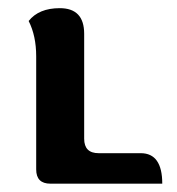

<svg xmlns="http://www.w3.org/2000/svg" viewBox="-20 -441 424 461"><path d="M216.8 -73.2H317.9Q369.6 -73.2 369.6 0H101.1Q66.9 0 66.9 -34.2V-305.7Q66.9 -355 48.8 -390.6Q73.2 -421.4 123.5 -421.4Q182.1 -421.4 182.1 -359.9V-107.9Q182.1 -73.2 216.8 -73.2Z"/></svg>

Font: Bainsley
Style: Bold
Weight: 700
Designer: Paul James MIller
Foundry: High-Logic / Made with FontCreator
Version: Version 1.411;March 28, 2021;FontCreator 13.0.0.2683 64-bit